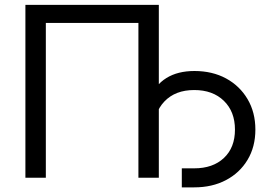

<svg xmlns="http://www.w3.org/2000/svg" viewBox="-20 -748 1143 808"><path d="M648.4 -727.5V0H562.5V-651.4H172.9V0H86.9V-727.5ZM745.1 40.5V-39.6H797.4Q876 -39.6 922.4 -83.3Q968.8 -127 968.8 -202.6Q968.8 -278.3 922.1 -323.7Q875.5 -369.1 797.4 -369.1Q717.8 -369.1 671.9 -321Q626 -272.9 626 -189.9H585Q585 -274.4 608.9 -332.3Q632.8 -390.1 680.4 -419.7Q728 -449.2 798.3 -449.2Q873.5 -449.2 931.2 -418Q988.8 -386.7 1021.7 -331.1Q1054.7 -275.4 1054.7 -202.6Q1054.7 -129.9 1021.7 -75.2Q988.8 -20.5 930.9 10Q873 40.5 797.4 40.5Z"/></svg>

Font: V-Inter
Style: Regular-375
Weight: 375
Designer: Rasmus Andersson
Foundry: rsms
Version: Version 4.000;git-4146feb